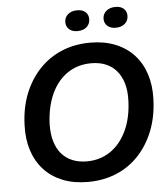

<svg xmlns="http://www.w3.org/2000/svg" viewBox="-61 -972 903 1035"><g transform="rotate(-5 391.0 -454.5)"><path d="M373 9Q296 9 236.5 -15Q177 -39 136.5 -83Q96 -127 76 -188.5Q56 -250 59 -325Q62 -419 92 -494.5Q122 -570 174 -625Q226 -680 296 -709Q366 -738 450 -738Q526 -738 585.5 -714Q645 -690 685.5 -646Q726 -602 746 -540.5Q766 -479 763 -404Q760 -311 730 -235Q700 -159 648.5 -104Q597 -49 527 -20Q457 9 373 9ZM376 -102Q450 -102 505.5 -140.5Q561 -179 593 -248Q625 -317 628 -409Q630 -462 618 -502.5Q606 -543 582 -571Q558 -599 523.5 -613Q489 -627 446 -627Q372 -627 316.5 -589Q261 -551 229.5 -482Q198 -413 194 -320Q193 -266 205 -225.5Q217 -185 241 -157.5Q265 -130 299.5 -116Q334 -102 376 -102ZM594 -806Q566 -806 549.5 -821Q533 -836 533 -859Q533 -885 552 -901.5Q571 -918 602 -918Q631 -918 647 -903.5Q663 -889 663 -865Q663 -839 644.5 -822.5Q626 -806 594 -806ZM387 -806Q359 -806 342.5 -821Q326 -836 326 -859Q326 -885 345 -901.5Q364 -918 395 -918Q424 -918 440 -903.5Q456 -889 456 -865Q456 -839 437.5 -822.5Q419 -806 387 -806Z"/></g></svg>

Font: Mona Sans ExtraLight SemiBold
Style: Italic
Weight: 600
Italic angle: -11.6951°
Version: Version 2.000